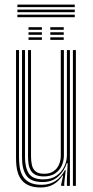

<svg xmlns="http://www.w3.org/2000/svg" viewBox="-20 -821 410 848"><path d="M160.2 7Q130.2 7 110.2 -1Q90.2 -9 78.4 -22.6Q66.5 -36.2 60.5 -53.1Q54.5 -70 52.6 -87.9Q50.8 -105.8 50.8 -122.2V-600H64V-124.5Q64 -105 66.9 -83.9Q69.8 -62.8 79.6 -44.9Q89.5 -27 109.5 -15.9Q129.5 -4.8 163.8 -4.8Q199.5 -4.8 225.2 -21.8Q251 -38.8 266.5 -69.5H270.2L263.8 -11.8V0H250.2L250 -5.5L258.8 -45.8H256Q240.2 -20.5 216.2 -6.8Q192.2 7 160.2 7ZM302 0V-600H315.2V0ZM173.8 -41.8Q150 -41.8 136 -49.4Q122 -57 115.1 -69.6Q108.2 -82.2 106 -97.8Q103.8 -113.2 103.8 -128.8V-600H117V-129.5Q117 -110 120.8 -92.6Q124.5 -75.2 136.9 -64.4Q149.2 -53.5 175.5 -53.5Q200.5 -53.5 216.6 -64.8Q232.8 -76 240.6 -94.2Q248.5 -112.5 248.5 -133.2V-600H262.2V-134Q262.2 -110.5 252.6 -89.2Q243 -68 223.5 -54.9Q204 -41.8 173.8 -41.8ZM167 -17Q116.8 -17.2 97 -44.9Q77.2 -72.5 77.2 -125.2V-600H90.5V-126.8Q90.5 -80.5 107.4 -54.6Q124.2 -28.8 171.2 -28.8Q206.5 -28.8 229.6 -45.1Q252.8 -61.5 264.1 -86Q275.5 -110.5 275.5 -135.2V-600H288.8V0H275.5V-32L278.8 -100.5H275Q263.8 -65 236.4 -40.8Q209 -16.5 167 -17ZM202.2 -689.5V-700.8H261.5V-689.5ZM106 -645V-656.2H165V-645ZM106 -667.2V-678.5H165V-667.2ZM106 -689.5V-700.8H165V-689.5ZM202.2 -645V-656.2H261.5V-645ZM202.2 -667.2V-678.5H261.5V-667.2ZM310.2 -789.5H56.8V-800.8H310.2ZM310.2 -745H56.8V-756.2H310.2ZM310.2 -767.2H56.8V-778.5H310.2Z"/></svg>

Font: Big Shoulders Inline Display Thin
Style: Regular
Weight: 400
Version: Version 2.002